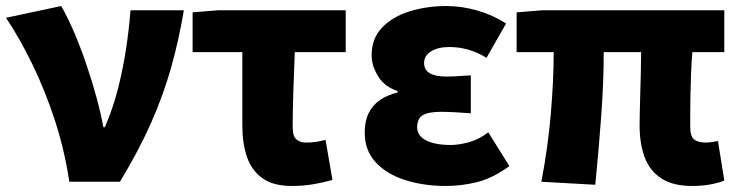

<svg xmlns="http://www.w3.org/2000/svg" viewBox="-23 -603 2449 637"><path d="M207 0Q191 -106 159 -204Q127 -302 85 -388.5Q43 -475 -3 -544L180 -583Q202 -545 223.5 -494.5Q245 -444 264 -388Q283 -332 297.5 -278.5Q312 -225 320 -181H325Q352 -244 368.5 -309Q385 -374 395 -439.5Q405 -505 410 -569H587Q570 -468 544.5 -378Q519 -288 479 -197Q439 -106 375 0Z M945 14Q884 14 848 -11.5Q812 -37 796.5 -82Q781 -127 781 -187V-430H616V-562L701 -569H1124V-430H955Q952 -360 950 -293.5Q948 -227 948 -181Q948 -151 960.5 -140.5Q973 -130 992 -130Q1008 -130 1023 -132Q1038 -134 1057 -139L1080 -6Q1052 2 1018 8Q984 14 945 14Z M1456 14Q1383 14 1321.5 -5.5Q1260 -25 1223.5 -64.5Q1187 -104 1187 -163Q1187 -201 1200 -227.5Q1213 -254 1237.5 -271Q1262 -288 1296 -296V-301Q1253 -315 1231.5 -350Q1210 -385 1210 -419Q1210 -476 1245 -512Q1280 -548 1336.5 -565.5Q1393 -583 1458 -583Q1509 -583 1561 -568Q1613 -553 1656 -525L1591 -411Q1563 -429 1531.5 -438Q1500 -447 1468 -447Q1430 -447 1407 -432.5Q1384 -418 1384 -394Q1384 -371 1403 -360Q1422 -349 1458 -349Q1476 -349 1498 -350.5Q1520 -352 1539 -353V-227Q1514 -229 1488.5 -230.5Q1463 -232 1440 -232Q1399 -232 1380 -221Q1361 -210 1361 -181Q1361 -153 1390 -137.5Q1419 -122 1474 -122Q1498 -122 1532 -131Q1566 -140 1597 -164L1667 -52Q1612 -12 1560.5 1Q1509 14 1456 14Z M2274 14Q2209 14 2170.5 -11.5Q2132 -37 2115.5 -82Q2099 -127 2099 -187Q2099 -199 2099.5 -225Q2100 -251 2101 -286Q2102 -321 2103 -358.5Q2104 -396 2104 -430H1980Q1980 -330 1971.5 -215.5Q1963 -101 1952 10L1773 0Q1795 -114 1804.5 -226Q1814 -338 1814 -430H1691V-562L1777 -569H2380V-430H2274Q2271 -394 2269.5 -354Q2268 -314 2267.5 -278Q2267 -242 2267 -216Q2267 -190 2267 -181Q2267 -151 2280 -140.5Q2293 -130 2318 -130Q2332 -130 2359 -135L2380 -4Q2364 3 2336 8.5Q2308 14 2274 14Z"/></svg>

Font: Noto Sans SC Black
Style: Regular
Weight: 900
Designer: Ryoko NISHIZUKA  (kana, bopomofo & ideographs); Paul D. Hunt (Latin, Greek & Cyrillic); Sandoll Communications , Soo-you
Foundry: Adobe
Version: Version 2.004-H2;hotconv 1.0.118;makeotfexe 2.5.65603